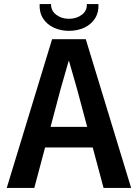

<svg xmlns="http://www.w3.org/2000/svg" viewBox="-20 -920 673 940"><path d="M235 -728H400L622 0H487L357 -485L318 -621H316L277 -485L148 0H13ZM218 -299H417L440 -198H195ZM317 -769Q277 -769 243.5 -784.5Q210 -800 191 -829.5Q172 -859 174 -900H230Q229 -868 255 -848Q281 -828 317 -828Q355 -828 381 -848Q407 -868 405 -900H462Q464 -859 445 -829.5Q426 -800 392.5 -784.5Q359 -769 317 -769Z"/></svg>

Font: Murecho Thin Medium
Style: Regular
Weight: 500
Version: Version 1.010